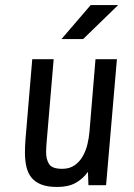

<svg xmlns="http://www.w3.org/2000/svg" viewBox="-20 -735 531 762"><path d="M193 -500 165 -170Q164 -159 163.5 -149.5Q163 -140 163 -131Q163 -102 175 -83.5Q187 -65 227 -65Q256 -65 276 -79Q296 -93 308.5 -115Q321 -137 327 -162.5Q333 -188 335 -211L359 -500H444L401 0H331L329 -53Q309 -25 280 -9Q251 7 207 7Q169 7 144.5 -2.5Q120 -12 105.5 -29.5Q91 -47 85 -72.5Q79 -98 79 -130Q79 -142 79.5 -154Q80 -166 81 -180L108 -500ZM224 -580 340 -715H449L310 -580Z"/></svg>

Font: Share
Style: Italic
Weight: 400
Version: Version 1.002